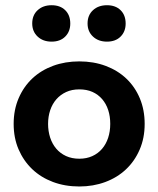

<svg xmlns="http://www.w3.org/2000/svg" viewBox="-20 -696 597 724"><path d="M279 7.2Q331.5 7.2 376.6 -9.5Q421.8 -26.2 454.8 -57.2Q487.8 -88.2 506.6 -131.8Q525.5 -175.3 525.5 -228.8Q525.5 -281.5 507.4 -324.9Q489.3 -368.3 456.6 -399.4Q424 -430.5 378.5 -447.5Q333 -464.5 279 -464.5Q225.8 -464.5 180.5 -447.9Q135.2 -431.3 102.2 -400.4Q69.2 -369.5 50.4 -325.8Q31.5 -282 31.5 -228.8Q31.5 -176 50 -132.9Q68.5 -89.8 101.2 -58.4Q134 -27 179.5 -9.9Q225 7.2 279 7.2ZM279 -97.5Q251 -97.5 229 -107.6Q207 -117.8 191.9 -135.6Q176.8 -153.5 169 -177.6Q161.3 -201.8 161.3 -228.8Q161.3 -256.5 169.3 -280.4Q177.3 -304.2 192.5 -321.6Q207.8 -339 229.4 -349Q251 -359 279 -359Q307 -359 328.6 -349.4Q350.2 -339.7 365.4 -322Q380.5 -304.2 388.1 -280.7Q395.7 -257.2 395.7 -228.8Q395.7 -200.3 387.7 -176.1Q379.7 -152 364.6 -134.5Q349.5 -117 327.9 -107.3Q306.3 -97.5 279 -97.5ZM174.6 -539Q207 -539 226 -558.1Q245 -577.2 245 -607.2Q245 -638.8 226 -657.5Q207 -676.3 174.6 -676.3Q142.2 -676.3 121.9 -657.5Q101.5 -638.8 101.5 -607.5Q101.5 -577.2 121.9 -558.1Q142.2 -539 174.6 -539ZM383.4 -539Q415.8 -539 434.8 -558.1Q453.8 -577.2 453.8 -607.2Q453.8 -638.8 434.8 -657.5Q415.8 -676.3 383.4 -676.3Q351 -676.3 330.6 -657.5Q310.2 -638.8 310.2 -607.5Q310.2 -577.2 330.6 -558.1Q351 -539 383.4 -539Z"/></svg>

Font: Tilda Sans VF
Style: Regular
Weight: 400
Designer: ParaType Ltd
Foundry: ParaType Ltd
Version: Version 1.010